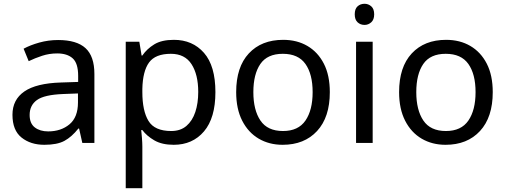

<svg xmlns="http://www.w3.org/2000/svg" viewBox="-20 -757 2684 1017"><path d="M288 -545Q386 -545 433 -502Q480 -459 480 -365V0H416L399 -76H395Q360 -32 321.5 -11Q283 10 215 10Q142 10 94 -28.5Q46 -67 46 -149Q46 -229 109 -272.5Q172 -316 303 -320L394 -323V-355Q394 -422 365 -448Q336 -474 283 -474Q241 -474 203 -461.5Q165 -449 132 -433L105 -499Q140 -518 188 -531.5Q236 -545 288 -545ZM314 -259Q214 -255 175.5 -227Q137 -199 137 -148Q137 -103 164.5 -82Q192 -61 235 -61Q303 -61 348 -98.5Q393 -136 393 -214V-262Z M901 -546Q1000 -546 1060.5 -477Q1121 -408 1121 -269Q1121 -132 1060.5 -61Q1000 10 900 10Q838 10 797.5 -13.5Q757 -37 734 -68H728Q730 -51 732 -25Q734 1 734 20V240H646V-536H718L730 -463H734Q758 -498 797 -522Q836 -546 901 -546ZM885 -472Q803 -472 769.5 -426Q736 -380 734 -286V-269Q734 -170 766.5 -116.5Q799 -63 887 -63Q936 -63 967.5 -90Q999 -117 1014.5 -163.5Q1030 -210 1030 -270Q1030 -362 994.5 -417Q959 -472 885 -472Z M1727 -269Q1727 -136 1659.5 -63Q1592 10 1477 10Q1406 10 1350.5 -22.5Q1295 -55 1263 -117.5Q1231 -180 1231 -269Q1231 -402 1298 -474Q1365 -546 1480 -546Q1553 -546 1608.5 -513.5Q1664 -481 1695.5 -419.5Q1727 -358 1727 -269ZM1322 -269Q1322 -174 1359.5 -118.5Q1397 -63 1479 -63Q1560 -63 1598 -118.5Q1636 -174 1636 -269Q1636 -364 1598 -418Q1560 -472 1478 -472Q1396 -472 1359 -418Q1322 -364 1322 -269Z M1911 -737Q1931 -737 1946.5 -723.5Q1962 -710 1962 -681Q1962 -653 1946.5 -639Q1931 -625 1911 -625Q1889 -625 1874 -639Q1859 -653 1859 -681Q1859 -710 1874 -723.5Q1889 -737 1911 -737ZM1954 -536V0H1866V-536Z M2590 -269Q2590 -136 2522.5 -63Q2455 10 2340 10Q2269 10 2213.5 -22.5Q2158 -55 2126 -117.5Q2094 -180 2094 -269Q2094 -402 2161 -474Q2228 -546 2343 -546Q2416 -546 2471.5 -513.5Q2527 -481 2558.5 -419.5Q2590 -358 2590 -269ZM2185 -269Q2185 -174 2222.5 -118.5Q2260 -63 2342 -63Q2423 -63 2461 -118.5Q2499 -174 2499 -269Q2499 -364 2461 -418Q2423 -472 2341 -472Q2259 -472 2222 -418Q2185 -364 2185 -269Z"/></svg>

Font: Noto Sans Living
Style: Regular
Weight: 400
Designer: Monotype Design Team
Foundry: Monotype Imaging Inc.
Version: Version 2.013; ttfautohint (v1.8.4.7-5d5b)